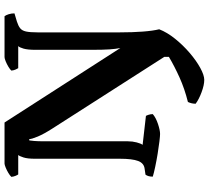

<svg xmlns="http://www.w3.org/2000/svg" viewBox="-58 -686 944 869"><g transform="rotate(-90 414.5 -252.0)"><path d="M487 200Q464 200 431.5 188Q399 176 379 161Q379 150 381.5 141Q384 132 387 126Q447 111 498 88Q549 65 591 40V19L267 -487Q242 -526 230.5 -553.5Q219 -581 219 -592H213Q212 -586 210.5 -570Q209 -554 209 -523V-146Q209 -125 204 -106Q199 -87 193 -79L324 -64Q326 -61 329 -52Q332 -43 332 -33Q316 -19 287.5 -9.5Q259 0 242 0Q233 0 208 -3Q183 -6 152.5 -11Q122 -16 93.5 -22Q65 -28 49 -33Q49 -54 58 -66L85 -70Q110 -73 120 -99.5Q130 -126 130 -182V-567Q130 -600 136 -618.5Q142 -637 147 -642H59Q56 -646 52.5 -654.5Q49 -663 48 -673Q53 -679 65.5 -686.5Q78 -694 90.5 -699Q103 -704 108 -704H294L631 -180Q627 -201 625 -229Q623 -257 623 -311V-564Q623 -599 628.5 -618Q634 -637 640 -642H540Q538 -645 534 -653.5Q530 -662 529 -673Q534 -679 546.5 -686.5Q559 -694 571.5 -699Q584 -704 590 -704H775Q780 -698 784 -685.5Q788 -673 788 -659L751 -648Q732 -642 721 -633.5Q710 -625 706 -607Q702 -589 702 -555V-181Q702 -125 705.5 -78.5Q709 -32 716 -4Q702 32 673 68Q644 104 609 134Q574 164 541 182Q508 200 487 200Z"/></g></svg>

Font: Texturina
Style: Bold
Weight: 700
Designer: Guillermo Torres Carreño
Foundry: Omnibus-Type
Version: Version 1.002; ttfautohint (v1.8.3)